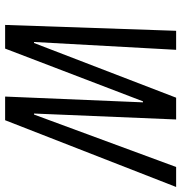

<svg xmlns="http://www.w3.org/2000/svg" viewBox="1 -709 708 750"><g transform="rotate(90 355.0 -334.0)"><path d="M77.4 0 100.3 -668H174.6L144 -113H148L361.6 -668H446.7L423.5 -113H427.5L632.3 -668H710.4L449.6 0H357.2L379.8 -538.4H375.8L169.8 0Z"/></g></svg>

Font: Atkinson Hyperlegible Mono ExtraLight
Style: Italic
Weight: 200
Italic angle: -12°
Monospace: yes
Designer: Elliott Scott, Megan Eiswerth, Linus Boman, Theodore Petrosky, Letters from Sweden
Foundry: Applied Design Works, Letters from Sweden
Version: Version 2.001